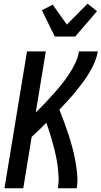

<svg xmlns="http://www.w3.org/2000/svg" viewBox="-20 -1011 545 1031"><path d="M4 0 125 -735H226L172 -407Q197 -431 220.5 -456Q244 -481 267 -506.5Q290 -532 311.5 -559Q333 -586 351.5 -614Q370 -642 384.5 -672.5Q399 -703 404 -735H505Q500 -705 488 -676.5Q476 -648 459.5 -620.5Q443 -593 424 -567.5Q405 -542 384.5 -517Q364 -492 342 -468.5Q320 -445 299 -422Q312 -389 324.5 -355.5Q337 -322 348 -288Q359 -254 368.5 -219Q378 -184 384.5 -148Q391 -112 394.5 -75Q398 -38 392 0H291Q296 -31 294.5 -62Q293 -93 289 -122.5Q285 -152 278.5 -181.5Q272 -211 264 -239.5Q256 -268 247.5 -296Q239 -324 229 -352Q210 -333 190.5 -314Q171 -295 150 -276L105 0ZM274 -815 205 -956 263 -986 339 -879 450 -991 501 -951 384 -815Z"/></svg>

Font: Iosevka Term Curly SmBd Obl
Style: Regular
Weight: 600
Italic angle: -9°
Designer: Belleve Invis
Foundry: Belleve Invis
Version: Version 32.3.0